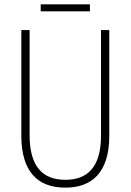

<svg xmlns="http://www.w3.org/2000/svg" viewBox="-20 -852 600 882"><path d="M393 -832H167V-800H393ZM482 -228V-714H444V-229C444 -82 380 -26 280 -26C176 -26 116 -87 116 -231V-714H78V-229C78 -67 150 10 280 10C399 10 482 -56 482 -228Z"/></svg>

Font: Noto Sans Devanagari UI Condensed ExtraLight
Style: Regular
Weight: 200
Width: 3
Designer: Jelle Bosma - Monotype Design Team
Foundry: Monotype Imaging Inc.
Version: Version 2.004